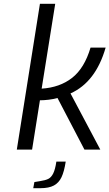

<svg xmlns="http://www.w3.org/2000/svg" viewBox="-20 -783 573 1005"><path d="M189 -763H269L198 -319Q293 -325 357.5 -375.5Q422 -426 454 -534H533Q481 -353 349 -294L505 0H422L281 -270Q260 -264 234.5 -261Q209 -258 189 -258L148 0H68ZM160 170 190 165Q217 161 232.5 153.5Q248 146 258.5 125Q269 104 275 63H324Q316 115 302 144.5Q288 174 262 188Q236 202 192 202H154Z"/></svg>

Font: Exo
Style: Italic
Weight: 400
Italic angle: -9°
Designer: Natanael Gama
Foundry: Natanael Gama
Version: Version 1.500; ttfautohint (v1.6)